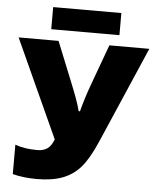

<svg xmlns="http://www.w3.org/2000/svg" viewBox="-59 -936 812 996"><g transform="rotate(5 346.5 -438.0)"><path d="M168.9 9.8Q100.6 9.8 43.9 -4.9V-158.2Q89.8 -140.1 160.2 -140.1Q190.4 -140.1 211.2 -154.1Q231.9 -168 245.1 -203.1L12.2 -713.9H220.2L308.1 -496.1Q313 -483.4 320.1 -465.8Q327.1 -448.2 334 -429.4Q340.8 -410.6 346.7 -392.1Q352.5 -373.5 356 -359.9H362.8Q379.4 -426.3 412.1 -515.1L484.9 -713.9H692.9L476.1 -212.9Q435.5 -119.1 396.5 -75Q357.4 -30.8 303 -10.5Q248.5 9.8 168.9 9.8ZM177.2 -886.2H532.2V-771H177.2Z"/></g></svg>

Font: OpenSansExtrabold
Style: Regular
Weight: 800
Foundry: Ascender Corporation
Version: Version 1.10